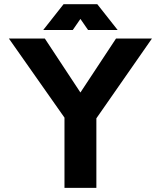

<svg xmlns="http://www.w3.org/2000/svg" viewBox="-20 -909 778 929"><path d="M332 -763.7 369.1 -817.4 406.2 -763.7H549.3L450.7 -888.7H287.6L189 -763.7ZM292 0H446.3V-336.4L715.3 -722.7H541.5L369.1 -461.4L196.8 -722.7H22.9L292 -339.8Z"/></svg>

Font: Giphurs ExtraBold
Style: Regular
Weight: 800
Version: Version 1.000